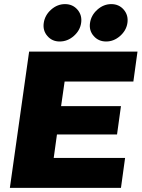

<svg xmlns="http://www.w3.org/2000/svg" viewBox="-20 -910 686 930"><path d="M27.8 0 121.1 -660.2H646L626 -515.1H293L275.9 -396H565.9L546.9 -258.8H255.9L240.2 -145H585.9L565.9 0ZM191.9 -798.8Q197.3 -836.4 227.5 -863.3Q257.8 -890.1 294.9 -890.1Q332 -890.1 355.2 -863.3Q378.4 -836.4 373 -798.8Q367.7 -762.2 337.4 -735.6Q307.1 -709 269 -709Q232.4 -709 209.5 -735.6Q186.5 -762.2 191.9 -798.8ZM416 -798.8Q421.4 -836.4 451.7 -863.3Q481.9 -890.1 519 -890.1Q556.2 -890.1 579.3 -863.3Q602.5 -836.4 597.2 -798.8Q591.8 -762.2 561.5 -735.6Q531.2 -709 494.1 -709Q457 -709 433.8 -735.6Q410.6 -762.2 416 -798.8Z"/></svg>

Font: Human Sans Black
Style: Italic
Weight: 800
Italic angle: -8°
Designer: Tim Radville
Foundry: Continuum
Version: Version 1.000;FEAKit 1.0